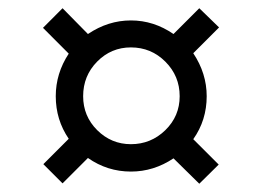

<svg xmlns="http://www.w3.org/2000/svg" viewBox="-20 -588 640 469"><path d="M147.9 -457 85 -520 132.8 -567.9 194.8 -504.9Q244.1 -538.1 299.8 -538.1Q355.5 -538.1 403.8 -504.9L466.8 -567.9L515.1 -521L452.1 -458Q484.9 -408.7 484.9 -353Q484.9 -294.4 452.1 -248L514.2 -186L466.8 -139.2L403.8 -201.2Q355.5 -168.9 299.8 -168.9Q242.2 -168.9 194.8 -202.1L132.8 -140.1L85.9 -187L147.9 -249Q116.2 -295.4 116.2 -353Q116.2 -408.7 147.9 -457ZM299.8 -235.8Q348.6 -235.8 383.8 -270Q418.9 -304.2 418.9 -353Q418.9 -402.3 384 -437.3Q349.1 -472.2 299.8 -472.2Q251.5 -472.2 217.3 -437.5Q183.1 -402.8 183.1 -353Q183.1 -304.2 217.5 -270Q252 -235.8 299.8 -235.8Z"/></svg>

Font: TypoPRO Noto Mono
Style: Regular
Weight: 400
Designer: Monotype Design Team
Foundry: Monotype Imaging Inc.
Version: Version 1.00